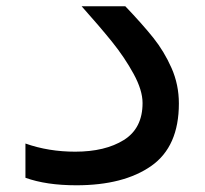

<svg xmlns="http://www.w3.org/2000/svg" viewBox="-20 -574 640 600"><path d="M59.5 -18.5V-125.5Q131.5 -100 215 -100Q308.5 -100 367 -136.5Q425.5 -173 425.5 -252Q425.5 -292 397.5 -343.2Q369.5 -394.5 329.8 -443.8Q290 -493 235 -554.5H371.5Q425 -498.5 459 -456Q493 -413.5 516 -361.5Q539 -309.5 539 -250.5Q539 -116 452.8 -55.5Q366.5 5 218.5 5Q124.5 5 59.5 -18.5Z"/></svg>

Font: JuliaMono
Style: Bold
Weight: 700
Monospace: yes
Designer: cormullion
Foundry: corm
Version: Version 0.055; ttfautohint (v1.8.4)